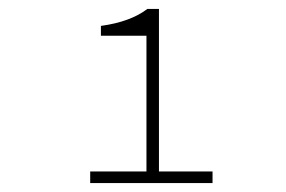

<svg xmlns="http://www.w3.org/2000/svg" viewBox="-20 -820 640 430"><path d="M182 -410V-436H308V-740H206V-762Q272 -771 310 -800H336V-436H456V-410Z"/></svg>

Font: TypoPRO Source Code Pro
Style: Regular
Weight: 200
Monospace: yes
Designer: Paul D. Hunt, Teo Tuominen
Foundry: Adobe Systems Incorporated
Version: Version 2.010;PS 1.0;hotconv 1.0.84;makeotf.lib2.5.63406